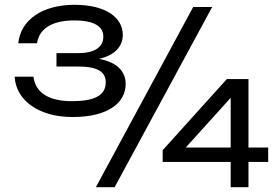

<svg xmlns="http://www.w3.org/2000/svg" viewBox="-20 -779 1158 799"><path d="M379 0H457L863 -750H784ZM924 -450 657 -154V-105H940V0H1014V-105H1096V-165H1014V-450ZM134 -599C143 -659 196 -694 288 -694C376 -694 410 -667 410 -626C410 -593 387 -558 307 -558H215V-502H307C396 -502 420 -474 420 -436C420 -378 366 -358 279 -358C186 -358 128 -391 119 -460H41C46 -363 139 -292 282 -292C430 -292 503 -351 503 -430C503 -477 473 -519 392 -534C458 -549 491 -586 491 -634C491 -705 422 -759 290 -759C157 -759 66 -697 56 -599ZM753 -165 940 -372V-165Z"/></svg>

Font: Bounded Light
Style: Regular
Weight: 300
Designer: Vlad Churkin
Version: Version 3.0